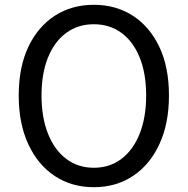

<svg xmlns="http://www.w3.org/2000/svg" viewBox="-20 -767 782 800"><path d="M371 13Q279 13 208.5 -33.5Q138 -80 98 -166Q58 -252 58 -369Q58 -487 98 -571.5Q138 -656 208.5 -701.5Q279 -747 371 -747Q463 -747 533.5 -701.5Q604 -656 644 -571.5Q684 -487 684 -369Q684 -252 644 -166Q604 -80 533.5 -33.5Q463 13 371 13ZM371 -68Q437 -68 486 -105Q535 -142 562 -210Q589 -278 589 -369Q589 -461 562 -527.5Q535 -594 486 -630Q437 -666 371 -666Q305 -666 256 -630Q207 -594 180 -527.5Q153 -461 153 -369Q153 -278 180 -210Q207 -142 256 -105Q305 -68 371 -68Z"/></svg>

Font: Source Han Sans SC
Style: Regular
Weight: 400
Designer: Ryoko NISHIZUKA 西塚涼子 (kana, bopomofo & ideographs); Paul D. Hunt (Latin, Greek & Cyrillic); Sandoll Communications 산돌커뮤니
Foundry: Adobe
Version: Version 2.002;hotconv 1.0.116;makeotfexe 2.5.65601; ttfautoh